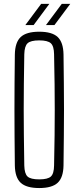

<svg xmlns="http://www.w3.org/2000/svg" viewBox="-20 -970 407 996"><path d="M183.5 5.5Q117 5.5 87.5 -21.8Q58 -49 57 -112Q56 -196 55.5 -266.5Q55 -337 55 -403Q55 -469 55.5 -538Q56 -607 57 -687Q58 -750.5 87.5 -778Q117 -805.5 183.5 -805.5Q250 -805.5 279.2 -778Q308.5 -750.5 309.5 -687Q310.5 -607 311.2 -538Q312 -469 312 -403Q312 -337 311.2 -266.5Q310.5 -196 309.5 -112Q308.5 -49 279.2 -21.8Q250 5.5 183.5 5.5ZM183.5 -39.5Q227.5 -39.5 243.8 -54.2Q260 -69 260.5 -111.5Q262.5 -198 263.2 -267Q264 -336 264 -399.2Q264 -462.5 263.2 -531.8Q262.5 -601 260.5 -688Q260 -730.5 243.8 -745.5Q227.5 -760.5 183.5 -760.5Q139 -760.5 123 -745.5Q107 -730.5 106 -688Q104.5 -603 103.8 -535.2Q103 -467.5 103 -404Q103 -340.5 103.8 -270.5Q104.5 -200.5 106 -111.5Q107 -69 123 -54.2Q139 -39.5 183.5 -39.5ZM111.5 -840 193.5 -950H236L154.5 -840ZM218.5 -840 300.5 -950H344.5L262.5 -840Z"/></svg>

Font: Big Shoulders Text ExtraLight
Style: Regular
Weight: 250
Version: Version 2.002